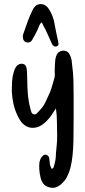

<svg xmlns="http://www.w3.org/2000/svg" viewBox="-20 -678 420 944"><path d="M255 -145Q246 -132 238.5 -120Q231 -108 222 -97Q211 -84 198.5 -73Q186 -62 170 -55Q132 -41 102 -62Q89 -71 80.5 -84Q72 -97 65 -112Q52 -140 45.5 -170.5Q39 -201 38 -232Q38 -255 39.5 -279Q41 -303 48 -325Q52 -341 63 -355Q69 -360 76.5 -363Q84 -366 93 -364Q109 -360 111 -340Q113 -327 113 -313.5Q113 -300 114 -286Q114 -250 117 -215Q120 -180 129 -145Q131 -137 134 -127.5Q137 -118 146 -116Q155 -114 161 -120.5Q167 -127 173 -133Q187 -147 196.5 -163Q206 -179 213 -197Q226 -221 233.5 -246Q241 -271 248 -296Q250 -305 249.5 -314Q249 -323 249 -332Q249 -346 250 -359.5Q251 -373 252 -386Q255 -403 261 -413Q274 -430 294 -429Q314 -428 323 -409Q330 -396 332 -382.5Q334 -369 335 -355Q340 -319 341 -282Q342 -245 342 -208Q342 -152 342 -94.5Q342 -37 341 19Q340 51 337 83.5Q334 116 326 148Q320 171 309.5 191.5Q299 212 279 229Q266 240 251 244Q236 248 219 242Q201 237 191.5 223Q182 209 179 193Q170 155 174 119Q176 111 179 103.5Q182 96 188 91Q191 86 196.5 83.5Q202 81 207 83Q221 88 222 100Q222 103 223 107Q224 111 224 115Q224 135 234 152Q240 151 242 147.5Q244 144 245 140Q250 124 252.5 108.5Q255 93 255 77Q257 56 259 34.5Q261 13 261 -8Q260 -42 260 -76.5Q260 -111 255 -145ZM183 -568Q174 -557 169.5 -544Q165 -531 158 -518Q154 -511 150 -503Q146 -495 141 -487Q131 -465 110 -470Q92 -475 92 -500Q94 -512 98 -521Q107 -548 117 -575Q127 -602 140 -628Q145 -640 154.5 -648.5Q164 -657 179 -658Q193 -658 204 -650.5Q215 -643 222 -631Q230 -618 235.5 -604.5Q241 -591 245 -577Q250 -551 255 -525Q260 -499 266 -473Q266 -471 266.5 -469.5Q267 -468 267 -466Q270 -456 261 -451Q253 -447 245 -451Q239 -456 236 -461Q233 -466 231 -472Q222 -493 212.5 -513.5Q203 -534 192 -554Q190 -558 188.5 -562Q187 -566 183 -568Z"/></svg>

Font: Delicious Handrawn
Style: Regular
Weight: 400
Designer: Agung Rohmat
Foundry: Agung Rohmat
Version: Version 1.002; ttfautohint (v1.8.4.7-5d5b);gftools[0.9.27]